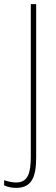

<svg xmlns="http://www.w3.org/2000/svg" viewBox="-65 -734 271 929"><path d="M13 175C84 175 110 129 110 30V-714H84V23C84 102 71 149 13 149C-7 149 -26 144 -45 138V163C-28 171 -8 175 13 175Z"/></svg>

Font: Noto Sans Gurmukhi UI ExtraCondensed Thin
Style: Regular
Weight: 100
Width: 2
Designer: Jelle Bosma - Monotype Design Team
Foundry: Monotype Imaging Inc.
Version: Version 2.004